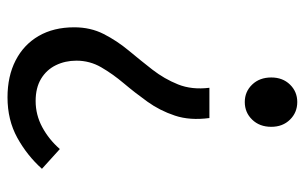

<svg xmlns="http://www.w3.org/2000/svg" viewBox="-171 -426 816 514"><g transform="rotate(90 237.0 -169.0)"><path d="M240.6 218.9Q184 218.9 141.8 197.2Q99.5 175.5 76.3 135.5Q53.1 95.4 53.1 40.4Q53.1 -3.4 71 -38.5Q88.9 -73.7 115.1 -105.3Q141.4 -136.9 166.3 -168.8Q191.2 -200.8 206 -237.7Q220.8 -274.6 215 -321.6H296Q303 -269.5 289.5 -229.2Q276.1 -188.9 252.3 -155.8Q228.5 -122.6 203.1 -92.5Q177.8 -62.5 160.1 -31.9Q142.4 -1.4 142.4 34.5Q142.4 64.5 154.6 89.5Q166.9 114.6 191 129.1Q215.1 143.6 250.4 143.6Q287.5 143.6 320.4 125.9Q353.4 108.1 379 78.8L431.9 126.7Q396.4 166.4 348.8 192.7Q301.2 218.9 240.6 218.9ZM253.1 -416.3Q225.4 -416.3 206.4 -436.1Q187.4 -455.9 187.4 -487.2Q187.4 -517.8 206.4 -537.3Q225.4 -556.8 253.1 -556.8Q281.2 -556.8 300.3 -537.3Q319.5 -517.8 319.5 -487.2Q319.5 -455.9 300.3 -436.1Q281.2 -416.3 253.1 -416.3Z"/></g></svg>

Font: Noto Sans HK Thin
Style: Regular
Weight: 100
Designer: Ryoko NISHIZUKA 西塚涼子 (kana, bopomofo & ideographs); Paul D. Hunt (Latin, Greek & Cyrillic); Sandoll Communications 산돌커뮤니
Foundry: Adobe
Version: Version 2.004-H2;hotconv 1.0.118;makeotfexe 2.5.65603